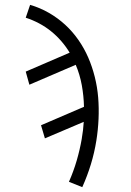

<svg xmlns="http://www.w3.org/2000/svg" viewBox="-20 -558 540 791"><path d="M319 213 264 191Q283 148 296 103.5Q309 59 317 13Q317 13 317 13Q317 13 317 13V12Q317 12 317 12Q317 12 317 12Q320 -5 322 -22Q324 -39 325 -56L165 12L149 -42L326 -118Q325 -163 317 -207Q309 -251 292 -291L101 -209L86 -263L267 -341Q252 -366 232.5 -388.5Q213 -411 190 -429.5Q167 -448 140.5 -462Q114 -476 86 -485L104 -538Q145 -526 181.5 -505Q218 -484 248.5 -456Q279 -428 303 -393.5Q327 -359 343.5 -321Q360 -283 370.5 -241Q381 -199 384.5 -156Q388 -113 386 -68Q384 -23 377 21Q369 71 354.5 118.5Q340 166 319 213Z"/></svg>

Font: Iosevka Curly Slab LtObl
Style: Regular
Weight: 300
Italic angle: -9°
Monospace: yes
Designer: Belleve Invis
Foundry: Belleve Invis
Version: Version 11.0.0; ttfautohint (v1.8.3)